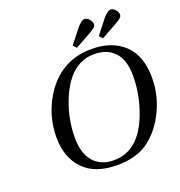

<svg xmlns="http://www.w3.org/2000/svg" viewBox="-157 -1027 1104 1175"><g transform="rotate(-20 394.5 -439.5)"><path d="M114 -270Q114 -406 183 -523Q294 -707 500 -707Q631 -707 710 -634Q789 -561 789 -414Q789 -289 726 -175Q678 -88 603.5 -36.5Q529 15 407 15Q263 15 188.5 -63Q114 -141 114 -270ZM219 -230Q219 -128 267 -74Q315 -20 398 -20Q560 -20 637 -220Q684 -342 684 -466Q684 -569 636.5 -620.5Q589 -672 504 -672Q362 -672 281 -504Q219 -373 219 -230ZM570 -766 640 -855Q671 -894 693 -894Q708 -894 722.5 -878Q737 -862 737 -846Q737 -834 727.5 -825Q718 -816 690 -800L589 -744ZM400 -766 470 -855Q501 -894 523 -894Q538 -894 552.5 -878Q567 -862 567 -846Q567 -834 557.5 -825Q548 -816 520 -800L419 -744Z"/></g></svg>

Font: Heuristica
Style: Italic
Weight: 400
Italic angle: -13°
Version: Version 1.0.2